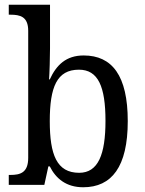

<svg xmlns="http://www.w3.org/2000/svg" viewBox="-20 -780 610 810"><path d="M331 10C451 10 519 -76 519 -269C519 -461 453 -546 333 -546C259 -546 218 -506 190 -445H187C189 -470 191 -540 191 -576V-760H17V-718H24C65 -718 99 -710 99 -650V-114C99 -51 65 -42 24 -42H17V0H167L184 -78H190C216 -26 260 10 331 10ZM314 -51C219 -51 190 -128 190 -269C190 -413 220 -486 313 -486C394 -486 425 -415 425 -270C425 -128 394 -51 314 -51Z"/></svg>

Font: Noto Serif Armenian SemiCondensed
Style: Regular
Weight: 400
Width: 4
Designer: Monotype Design Team
Foundry: Monotype Imaging Inc.
Version: Version 2.008